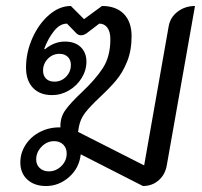

<svg xmlns="http://www.w3.org/2000/svg" viewBox="-20 -613 675 642"><path d="M48 -70Q48 -102 66 -129.5Q84 -157 115 -172.5Q146 -188 182 -187V-192Q182 -222 199 -245.5Q216 -269 252 -303Q299 -347 324 -385.5Q349 -424 349 -482Q349 -507 339 -520.5Q329 -534 312 -534L270 -502Q260 -495 251 -495Q242 -495 235 -502L204 -534Q180 -534 160 -508.5Q140 -483 128 -450L130 -448Q161 -474 197 -474Q231 -474 250 -455.5Q269 -437 269 -407Q269 -378 253 -352Q237 -326 210.5 -310.5Q184 -295 154 -295Q113 -295 90 -319.5Q67 -344 67 -387Q67 -438 88.5 -486Q110 -534 144.5 -563.5Q179 -593 217 -593L261 -549L321 -593Q368 -593 394 -566.5Q420 -540 420 -492Q420 -444 405 -407Q390 -370 368.5 -344.5Q347 -319 314 -288Q282 -258 265.5 -237Q249 -216 244 -190L241 -172L462 -60L544 -525Q549 -555 574 -574Q599 -593 632 -593L538 -62Q533 -30 511 -10.5Q489 9 458 9L250 -97Q245 -51 211 -21Q177 9 134 9Q95 9 71.5 -12.5Q48 -34 48 -70ZM217 -396Q217 -413 206.5 -423Q196 -433 179 -433Q156 -433 140 -416.5Q124 -400 124 -377Q124 -360 134 -350Q144 -340 162 -340Q185 -340 201 -356.5Q217 -373 217 -396ZM203 -100Q203 -118 191.5 -129.5Q180 -141 161 -141Q137 -141 119 -122.5Q101 -104 101 -80Q101 -62 113 -51Q125 -40 143 -40Q167 -40 185 -57.5Q203 -75 203 -100Z"/></svg>

Font: K2D Light
Style: Italic
Weight: 300
Italic angle: -10°
Designer: Katatrad Aksorn Co.,Ltd.
Foundry: Cadson Demak Co.,Ltd.
Version: Version 1.000; ttfautohint (v1.6)